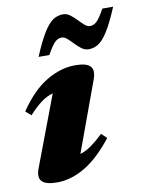

<svg xmlns="http://www.w3.org/2000/svg" viewBox="-79 -725 610 797"><g transform="rotate(-10 226.0 -326.5)"><path d="M31.5 -56.5 143 -352Q117 -345 93 -327Q69 -309 40.5 -278L17.5 -298Q72.5 -379 133.2 -415Q194 -451 254.5 -451Q302.5 -451 318.2 -433.8Q334 -416.5 320.5 -379.5L212.5 -84.5Q237 -92 260 -108.5Q283 -125 311.5 -152L333.5 -130.5Q275 -55.5 216 -20.2Q157 15 97.5 15Q49.5 15 33.5 -2.5Q17.5 -20 31.5 -56.5ZM452.5 -663Q425.5 -598.5 404.2 -564.8Q383 -531 363.8 -518.8Q344.5 -506.5 322.5 -506.5Q306.5 -506.5 292.8 -516.8Q279 -527 266.5 -540.2Q254 -553.5 242.5 -563.8Q231 -574 219.5 -574Q203.5 -574 190.5 -561.2Q177.5 -548.5 157 -511.5H111.5Q138.5 -576 159.8 -609.8Q181 -643.5 200.2 -655.8Q219.5 -668 241.5 -668Q257.5 -668 271.2 -657.8Q285 -647.5 297.5 -634.2Q310 -621 321.5 -610.8Q333 -600.5 344.5 -600.5Q360.5 -600.5 373.8 -613.5Q387 -626.5 407 -663Z"/></g></svg>

Font: Newsreader Text ExtraBold
Style: Italic
Weight: 800
Italic angle: -17°
Designer: Hugues Gentile
Foundry: Production Type
Version: Version 1.001